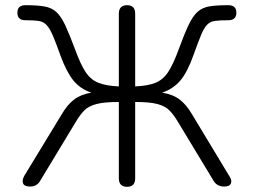

<svg xmlns="http://www.w3.org/2000/svg" viewBox="-20 -720 976 740"><path d="M438 -327Q382 -327 351.5 -319Q321 -311 304.5 -294Q288 -277 272 -250L136 -25Q123 -1 96 -1Q74 -1 69 -13Q64 -25 74 -43L217 -278Q239 -316 265 -336Q291 -356 332 -363Q290 -377 263.5 -409Q237 -441 213 -506Q195 -557 183 -584.5Q171 -612 158.5 -624.5Q146 -637 128 -639.5Q110 -642 78 -642Q47 -642 47 -671Q47 -700 78 -700Q124 -700 152 -695Q180 -690 198 -673Q216 -656 232 -621.5Q248 -587 270 -528Q290 -473 309.5 -443Q329 -413 359 -401Q389 -389 438 -387V-667Q438 -700 470 -700Q501 -700 501 -667V-387Q550 -389 579.5 -401Q609 -413 628.5 -443Q648 -473 668 -528Q690 -588 706.5 -623Q723 -658 741.5 -674.5Q760 -691 787.5 -695.5Q815 -700 860 -700Q891 -700 891 -671Q891 -642 860 -642Q828 -642 809 -639.5Q790 -637 778 -624.5Q766 -612 754.5 -584Q743 -556 725 -506Q702 -441 674.5 -409Q647 -377 605 -363Q647 -356 673 -336Q699 -316 721 -278L864 -41Q875 -25 870 -13Q865 -1 845 -1Q815 -1 802 -25L666 -250Q650 -277 633.5 -294Q617 -311 587 -319Q557 -327 501 -327V-33Q501 0 470 0Q438 0 438 -33Z"/></svg>

Font: Zen Maru Gothic
Style: Regular
Weight: 400
Designer: Yoshimichi Ohira
Foundry: Positype
Version: Version 1.002